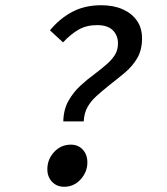

<svg xmlns="http://www.w3.org/2000/svg" viewBox="-20 -702 640 734"><path d="M222 -238Q223 -283 241.5 -316Q260 -349 287 -374Q314 -399 343 -420Q368 -439 388 -456.5Q408 -474 419.5 -492.5Q431 -511 431 -536Q431 -567 411 -586.5Q391 -606 351 -606Q311 -606 281 -589Q251 -572 221 -540L171 -586Q208 -631 256 -656.5Q304 -682 367 -682Q414 -682 449 -666.5Q484 -651 503.5 -623Q523 -595 523 -555Q523 -511 504.5 -479.5Q486 -448 456.5 -423.5Q427 -399 395 -374Q369 -353 348.5 -334.5Q328 -316 315 -293.5Q302 -271 300 -238ZM225 12Q197 12 179 -7Q161 -26 161 -55Q161 -93 187 -121Q213 -149 251 -149Q279 -149 296.5 -130Q314 -111 314 -81Q314 -45 288.5 -16.5Q263 12 225 12Z"/></svg>

Font: Source Code Pro ExtraLight Medium
Style: Italic
Weight: 500
Italic angle: -11°
Monospace: yes
Version: Version 1.016;hotconv 1.0.116;makeotfexe 2.5.65601